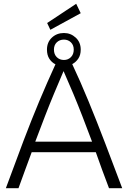

<svg xmlns="http://www.w3.org/2000/svg" viewBox="-20 -998 679 1018"><path d="M247 -840 230 -876 384 -978 408 -928ZM11 0Q62 -139 104.5 -251Q147 -363 188 -461Q229 -559 274 -657Q254 -667 241.5 -686.5Q229 -706 229 -735Q229 -774 255 -798.5Q281 -823 319 -823Q355 -823 381.5 -798.5Q408 -774 408 -735Q408 -706 395 -687Q382 -668 363 -658Q405 -569 449.5 -461Q494 -353 539 -235Q584 -117 628 0H558Q539 -50 521.5 -97.5Q504 -145 488 -191H148Q131 -145 113.5 -97.5Q96 -50 78 0ZM319 -680Q341 -680 356 -695Q371 -710 371 -735Q371 -759 356 -773.5Q341 -788 319 -788Q296 -788 281 -773.5Q266 -759 266 -735Q266 -710 281 -695Q296 -680 319 -680ZM167 -247H468Q441 -319 417 -381Q393 -443 368.5 -501.5Q344 -560 317 -621Q290 -558 266 -500.5Q242 -443 218.5 -382Q195 -321 167 -247Z"/></svg>

Font: Ubuntu Sans Light
Style: Regular
Weight: 300
Designer: Dalton Maag Ltd
Foundry: Dalton Maag Ltd
Version: Version 1.006; ttfautohint (v1.8.4.7-5d5b)